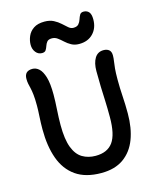

<svg xmlns="http://www.w3.org/2000/svg" viewBox="-141 -1070 955 1178"><g transform="rotate(-15 336.5 -481.0)"><path d="M355 13Q255 13 193 -30.5Q131 -74 102.5 -153Q74 -232 74 -339Q74 -380 76.5 -420Q79 -460 79 -488Q79 -531 76 -558Q73 -585 69 -601.5Q65 -618 62 -632Q59 -646 59 -664Q59 -714 110 -714Q133 -714 152 -696.5Q171 -679 183 -639Q195 -599 195 -528Q195 -487 191.5 -434Q188 -381 188 -336Q188 -245 208 -193Q228 -141 264.5 -119.5Q301 -98 348 -98Q423 -98 458 -146.5Q493 -195 493 -305Q493 -364 491 -409Q489 -454 487.5 -498.5Q486 -543 486 -599Q486 -650 505 -681Q524 -712 561 -712Q583 -712 596 -701Q609 -690 609 -666Q609 -648 606 -630Q603 -612 600.5 -585Q598 -558 598 -515Q598 -461 601.5 -408.5Q605 -356 605 -298Q605 -206 578.5 -136Q552 -66 496.5 -26.5Q441 13 355 13ZM193 -792Q169 -792 153.5 -811.5Q138 -831 138 -859Q138 -886 149.5 -913Q161 -940 187 -957.5Q213 -975 256 -975Q290 -975 314 -962.5Q338 -950 356 -933.5Q374 -917 388.5 -904.5Q403 -892 419 -892Q442 -892 452.5 -904Q463 -916 468 -932Q473 -948 480 -960Q487 -972 504 -972Q525 -972 537.5 -958Q550 -944 550 -911Q550 -856 517 -821.5Q484 -787 428 -787Q400 -787 379 -798.5Q358 -810 341.5 -825.5Q325 -841 309 -852.5Q293 -864 274 -864Q252 -864 243 -853Q234 -842 229.5 -828Q225 -814 218 -803Q211 -792 193 -792Z"/></g></svg>

Font: Shantell Sans Normal
Style: Regular
Weight: 500
Designer: Stephen Nixon, Anya Danilova, Shantell Martin
Foundry: Arrow Type
Version: Version 1.009;[a7da0bfa3]